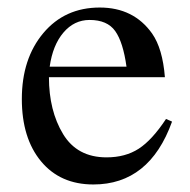

<svg xmlns="http://www.w3.org/2000/svg" viewBox="-20 -480 506 510"><path d="M421 -164 437 -157Q377 10 228 10Q140 10 89 -51.5Q38 -113 38 -217Q38 -324 95 -392Q152 -460 245 -460Q335 -460 384 -391Q412 -351 418 -275H110Q110 -186 147.5 -124Q185 -62 263 -62Q313 -62 348.5 -85Q384 -108 421 -164ZM112 -303H316Q307 -368 286 -397.5Q265 -427 218 -427Q177 -427 148.5 -393.5Q120 -360 112 -303Z"/></svg>

Font: STIX Math
Style: Regular
Weight: 400
Designer: MicroPress Inc., with final additions and corrections provided by Coen Hoffman, Elsevier (retired)
Version: Version 1.1.1